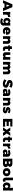

<svg xmlns="http://www.w3.org/2000/svg" viewBox="6624 -7434 985 14328"><g transform="rotate(90 7117.0 -269.5)"><path d="M553 0H775L486 -701H272L-27 0H187L229 -112H512ZM287 -264 373 -493 457 -264Z M1118 -528C1089 -511 1064 -488 1045 -458V-544H843V0H1045V-260C1045 -295 1057 -322 1082 -342C1106 -362 1139 -372 1181 -372C1196 -372 1208 -371 1216 -370V-552C1179 -552 1147 -544 1118 -528Z M1865 -544H1665V-485C1628 -529 1578 -551 1515 -551C1472 -551 1433 -540 1399 -519C1365 -498 1339 -468 1320 -429C1301 -390 1291 -345 1291 -294C1291 -242 1301 -196 1321 -156C1340 -116 1367 -85 1402 -64C1436 -42 1475 -31 1519 -31C1580 -31 1629 -53 1665 -96V-41C1665 -14 1655 7 1634 22C1613 38 1585 46 1549 46C1520 46 1491 42 1462 33C1433 24 1406 12 1382 -4L1315 132C1346 153 1384 170 1428 183C1472 196 1518 203 1566 203C1625 203 1678 193 1723 172C1768 152 1803 123 1828 85C1853 47 1865 3 1865 -47ZM1640 -207C1623 -186 1600 -176 1572 -176C1545 -176 1523 -186 1506 -207C1489 -228 1480 -255 1480 -288C1480 -322 1489 -350 1506 -371C1523 -392 1545 -402 1572 -402C1600 -402 1623 -392 1640 -371C1657 -350 1665 -323 1665 -288C1665 -255 1657 -228 1640 -207Z M2474 -472C2424 -525 2354 -551 2265 -551C2208 -551 2158 -539 2115 -516C2072 -493 2038 -460 2014 -418C1990 -375 1978 -326 1978 -270C1978 -215 1990 -166 2014 -125C2037 -83 2071 -51 2115 -28C2159 -5 2211 7 2271 7C2322 7 2368 -1 2409 -18C2450 -35 2484 -59 2513 -91L2408 -194C2370 -159 2330 -142 2288 -142C2262 -142 2240 -149 2222 -163C2203 -177 2190 -197 2182 -223H2548C2549 -230 2549 -240 2549 -254C2549 -346 2524 -419 2474 -472ZM2327 -388C2342 -371 2350 -349 2349 -322H2178C2183 -350 2194 -372 2209 -389C2224 -406 2244 -414 2267 -414C2292 -414 2312 -405 2327 -388Z M3130 -527C3100 -544 3066 -552 3027 -552C2989 -552 2956 -544 2927 -529C2898 -513 2873 -490 2854 -460V-544H2652V0H2854V-269C2854 -300 2862 -326 2878 -345C2894 -364 2916 -374 2943 -375C2966 -375 2985 -367 3000 -351C3014 -335 3021 -314 3021 -287V0H3223V-345C3223 -386 3215 -423 3199 -454C3182 -485 3159 -510 3130 -527Z M3756 -26 3720 -165C3691 -154 3671 -149 3658 -149C3643 -149 3632 -153 3624 -162C3616 -171 3612 -184 3612 -201V-387H3746V-516H3612V-667H3411V-516H3336V-387H3411V-170C3411 -115 3428 -71 3463 -39C3498 -7 3544 9 3602 9C3630 9 3658 6 3686 -1C3713 -7 3737 -15 3756 -26Z M4412 -544H4210V-275C4210 -244 4203 -218 4188 -199C4173 -180 4152 -170 4126 -169C4104 -169 4086 -177 4073 -193C4060 -208 4053 -229 4053 -256V-544H3851V-199C3851 -157 3859 -120 3875 -89C3891 -58 3914 -34 3943 -17C3972 0 4005 9 4043 9C4079 9 4111 1 4140 -14C4168 -29 4191 -52 4210 -81V0H4412Z M5404 -527C5375 -544 5341 -552 5303 -552C5261 -552 5224 -542 5193 -522C5161 -501 5136 -472 5119 -434C5104 -471 5081 -500 5050 -521C5019 -542 4982 -552 4940 -552C4903 -552 4871 -544 4842 -529C4813 -513 4790 -490 4771 -461V-544H4569V0H4771V-269C4771 -300 4779 -326 4795 -345C4810 -364 4831 -374 4857 -375C4880 -375 4898 -367 4912 -351C4925 -335 4932 -314 4932 -287V0H5134V-269C5134 -300 5142 -326 5157 -345C5172 -364 5193 -374 5219 -375C5242 -375 5260 -367 5274 -351C5287 -335 5294 -314 5294 -287V0H5496V-345C5496 -386 5488 -423 5472 -454C5456 -485 5433 -510 5404 -527Z M6302 -531C6347 -516 6388 -497 6425 -475L6502 -635C6463 -660 6418 -680 6366 -695C6314 -710 6262 -717 6209 -717C6151 -717 6100 -708 6057 -690C6013 -672 5979 -646 5955 -613C5931 -579 5919 -539 5919 -494C5919 -447 5931 -410 5954 -381C5977 -352 6005 -331 6037 -318C6069 -304 6109 -291 6158 -278C6201 -267 6233 -256 6254 -246C6275 -235 6285 -220 6285 -201C6285 -185 6279 -173 6266 -164C6253 -155 6236 -151 6213 -151C6176 -151 6133 -162 6082 -183C6031 -204 5987 -229 5952 -260L5874 -102C5918 -67 5970 -39 6031 -19C6091 2 6151 12 6211 12C6265 12 6314 4 6358 -13C6401 -30 6436 -55 6462 -89C6487 -122 6500 -163 6500 -212C6500 -260 6488 -299 6465 -328C6441 -357 6413 -379 6381 -394C6349 -408 6308 -422 6259 -436C6216 -448 6184 -459 6164 -470C6144 -480 6134 -494 6134 -513C6134 -526 6139 -537 6150 -544C6160 -551 6174 -554 6192 -554C6221 -554 6257 -546 6302 -531Z M7054 -500C7011 -535 6951 -552 6874 -552C6791 -552 6704 -533 6612 -496L6662 -362C6691 -375 6721 -384 6750 -391C6779 -398 6804 -401 6826 -401C6857 -401 6880 -395 6896 -382C6912 -369 6920 -352 6920 -329V-327H6787C6718 -326 6666 -312 6631 -284C6595 -255 6577 -215 6577 -162C6577 -110 6593 -69 6626 -38C6659 -7 6704 9 6761 9C6796 9 6828 3 6855 -9C6882 -21 6903 -38 6920 -60V0H7118V-353C7118 -416 7097 -465 7054 -500ZM6884 -138C6867 -128 6849 -123 6828 -123C6809 -123 6794 -128 6783 -137C6772 -146 6767 -160 6767 -177C6767 -211 6787 -228 6828 -228H6920V-179C6913 -162 6901 -148 6884 -138Z M7736 -527C7706 -544 7672 -552 7633 -552C7595 -552 7562 -544 7533 -529C7504 -513 7479 -490 7460 -460V-544H7258V0H7460V-269C7460 -300 7468 -326 7484 -345C7500 -364 7522 -374 7549 -375C7572 -375 7591 -367 7606 -351C7620 -335 7627 -314 7627 -287V0H7829V-345C7829 -386 7821 -423 7805 -454C7788 -485 7765 -510 7736 -527Z M8168 -417C8213 -417 8272 -398 8346 -360L8413 -487C8337 -531 8257 -553 8174 -553C8105 -553 8049 -537 8006 -504C7963 -471 7942 -427 7942 -371C7942 -335 7952 -306 7971 -283C7990 -260 8013 -243 8039 -232C8065 -221 8097 -210 8136 -199C8166 -191 8188 -184 8201 -178C8214 -171 8220 -163 8220 -153C8220 -145 8216 -139 8208 -135C8200 -130 8189 -128 8175 -128C8145 -128 8113 -134 8080 -145C8046 -156 8012 -173 7978 -195L7916 -68C7951 -43 7991 -24 8035 -11C8078 2 8124 9 8172 9C8244 9 8302 -7 8346 -40C8389 -72 8411 -116 8411 -171C8411 -207 8401 -237 8382 -260C8362 -283 8339 -300 8313 -311C8286 -322 8253 -334 8213 -345C8183 -353 8161 -360 8148 -367C8134 -373 8127 -381 8127 -391C8127 -400 8131 -406 8138 -411C8145 -415 8155 -417 8168 -417Z M8822 -701V0H9405V-160H9030V-271H9361V-431H9030V-541H9395V-701Z M9472 -544 9643 -278 9461 0H9683L9779 -154L9863 0H10095L9913 -279L10083 -544H9863L9779 -403L9704 -544Z M10561 -26 10525 -165C10496 -154 10476 -149 10463 -149C10448 -149 10437 -153 10429 -162C10421 -171 10417 -184 10417 -201V-387H10551V-516H10417V-667H10216V-516H10141V-387H10216V-170C10216 -115 10233 -71 10268 -39C10303 -7 10349 9 10407 9C10435 9 10463 6 10491 -1C10518 -7 10542 -15 10561 -26Z M10942 -528C10913 -511 10888 -488 10869 -458V-544H10667V0H10869V-260C10869 -295 10881 -322 10906 -342C10930 -362 10963 -372 11005 -372C11020 -372 11032 -371 11040 -370V-552C11003 -552 10971 -544 10942 -528Z M11585 -500C11542 -535 11482 -552 11405 -552C11322 -552 11235 -533 11143 -496L11193 -362C11222 -375 11252 -384 11281 -391C11310 -398 11335 -401 11357 -401C11388 -401 11411 -395 11427 -382C11443 -369 11451 -352 11451 -329V-327H11318C11249 -326 11197 -312 11162 -284C11126 -255 11108 -215 11108 -162C11108 -110 11124 -69 11157 -38C11190 -7 11235 9 11292 9C11327 9 11359 3 11386 -9C11413 -21 11434 -38 11451 -60V0H11649V-353C11649 -416 11628 -465 11585 -500ZM11415 -138C11398 -128 11380 -123 11359 -123C11340 -123 11325 -128 11314 -137C11303 -146 11298 -160 11298 -177C11298 -211 11318 -228 11359 -228H11451V-179C11444 -162 11432 -148 11415 -138Z M12277 -680C12236 -694 12189 -701 12135 -701H11791V0H12150C12205 0 12254 -8 12296 -24C12337 -40 12369 -63 12392 -93C12415 -122 12426 -157 12426 -196C12426 -241 12413 -279 12388 -312C12362 -344 12328 -364 12285 -373C12322 -384 12351 -403 12372 -430C12393 -457 12404 -489 12404 -524C12404 -560 12393 -591 12371 -618C12349 -645 12318 -665 12277 -680ZM12173 -443C12161 -432 12145 -426 12124 -426H11998V-545H12124C12145 -545 12161 -540 12173 -530C12185 -519 12191 -505 12191 -487C12191 -468 12185 -454 12173 -443ZM12188 -173C12172 -161 12151 -155 12124 -156H11998V-283H12124C12151 -284 12172 -279 12188 -268C12203 -257 12211 -241 12211 -222C12211 -201 12203 -185 12188 -173Z M12960 -517C12915 -540 12862 -551 12801 -551C12740 -551 12687 -540 12642 -517C12596 -494 12561 -461 12536 -419C12511 -377 12498 -328 12498 -272C12498 -217 12511 -168 12536 -126C12561 -83 12596 -51 12642 -28C12687 -5 12740 7 12801 7C12862 7 12915 -5 12960 -28C13005 -51 13041 -83 13066 -126C13091 -168 13103 -217 13103 -272C13103 -328 13091 -377 13066 -419C13041 -461 13005 -494 12960 -517ZM12729 -358C12747 -380 12771 -391 12801 -391C12830 -391 12854 -380 12872 -358C12890 -335 12899 -306 12899 -270C12899 -233 12890 -204 12872 -182C12854 -160 12830 -149 12801 -149C12771 -149 12747 -160 12729 -182C12711 -204 12702 -233 12702 -270C12702 -306 12711 -335 12729 -358Z M13420 -177C13411 -186 13407 -199 13407 -216V-742H13205V-210C13205 -162 13215 -122 13234 -89C13253 -56 13278 -31 13309 -15C13340 2 13375 10 13413 10C13446 10 13481 3 13518 -11L13504 -177C13485 -168 13469 -164 13454 -164C13440 -164 13429 -168 13420 -177Z M14170 -742H13968V-481C13949 -504 13927 -521 13901 -533C13875 -545 13846 -551 13814 -551C13765 -551 13721 -540 13684 -517C13647 -494 13618 -462 13598 -421C13577 -379 13567 -330 13567 -275C13567 -218 13578 -169 13599 -127C13620 -84 13649 -51 13687 -28C13725 -5 13769 7 13819 7C13850 7 13878 1 13903 -11C13928 -23 13950 -40 13968 -62V0H14170ZM13941 -182C13923 -159 13899 -148 13870 -148C13840 -148 13816 -159 13798 -182C13780 -204 13771 -233 13771 -270C13771 -306 13780 -335 13798 -358C13816 -380 13840 -391 13870 -391C13899 -391 13923 -380 13941 -358C13959 -335 13968 -306 13968 -270C13968 -233 13959 -204 13941 -182Z"/></g></svg>

Font: Argentum Sans ExtraBold
Style: Regular
Weight: 800
Designer: Julieta Ulanovsky
Foundry: Julieta Ulanovsky
Version: Version 5.001;February 15, 2019;FontCreator 11.5.0.2425 64-b